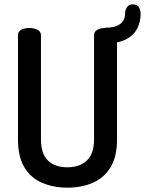

<svg xmlns="http://www.w3.org/2000/svg" viewBox="-20 -860 669 886"><path d="M291 6Q227 6 175 -16Q123 -38 93 -87Q63 -136 63 -217V-697Q63 -715 79 -723Q95 -731 116 -731Q135 -731 152 -723Q169 -715 169 -697V-217Q169 -151 201 -119.5Q233 -88 291 -88Q348 -88 381 -119.5Q414 -151 414 -217V-697Q414 -715 430 -723Q446 -731 467 -731Q486 -731 503 -723Q520 -715 520 -697V-217Q520 -136 489.5 -87Q459 -38 407 -16Q355 6 291 6ZM466 -660V-732Q510 -732 533.5 -748.5Q557 -765 557 -797Q557 -812 565.5 -826Q574 -840 593 -840Q615 -840 622 -825Q629 -810 629 -797Q629 -759 613 -728Q597 -697 561.5 -678.5Q526 -660 466 -660Z"/></svg>

Font: Dosis SemiBold
Style: Regular
Weight: 600
Designer: EdgarTolentino, PabloImpallari, IginoMarini
Foundry: EdgarTolentino, PabloImpallari, IginoMarini
Version: Version 3.001; ttfautohint (v1.8.2)